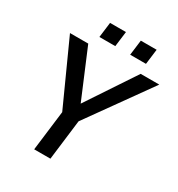

<svg xmlns="http://www.w3.org/2000/svg" viewBox="-204 -1017 1069 1151"><g transform="rotate(30 330.5 -442.0)"><path d="M207 -778.8 220.2 -883.8H330.1L316.9 -778.8ZM419.9 -778.8 433.1 -883.8H542.5L529.3 -778.8ZM205.1 0 239.3 -276.9 42.5 -710.9H168.9L309.6 -376.5L531.7 -710.9H660.6L351.6 -278.3L317.4 0Z"/></g></svg>

Font: Muli
Style: Semi-BoldItalic
Weight: 600
Italic angle: -7°
Designer: Vernon Adams
Foundry: newtypography
Version: Version 2.0; ttfautohint (v1.00rc1.2-2d82) -l 8 -r 50 -G 200